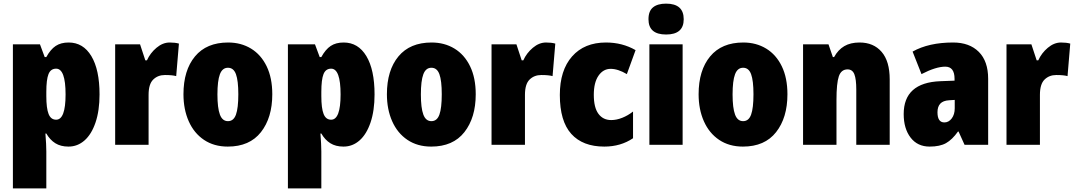

<svg xmlns="http://www.w3.org/2000/svg" viewBox="-20 -797 5919 1057"><path d="M528 -277Q528 -188 506 -123Q484 -58 445.5 -24Q407 10 357 10Q314 10 284.5 -8.5Q255 -27 235 -62H230Q235 0 235 37V240H51V-553H200L226 -483H235Q258 -525 286.5 -544Q315 -563 358 -563Q438 -563 483 -488Q528 -413 528 -277ZM235 -291V-268Q235 -201 247.5 -169.5Q260 -138 289 -138Q341 -138 341 -277Q341 -419 289 -419Q259 -419 247 -389Q235 -359 235 -291Z M965 -557 950 -378Q929 -384 888 -384Q849 -384 823.5 -359Q798 -334 798 -275V0H614V-553H751L780 -465H789Q807 -505 841.5 -534Q876 -563 914 -563Q944 -563 965 -557Z M1234 10Q1158 10 1103 -27Q1048 -64 1019 -129.5Q990 -195 990 -278Q990 -410 1053.5 -486.5Q1117 -563 1236 -563Q1307 -563 1362 -529.5Q1417 -496 1448 -432Q1479 -368 1479 -278Q1479 -149 1416.5 -69.5Q1354 10 1234 10ZM1235 -130Q1266 -130 1279 -166Q1292 -202 1292 -278Q1292 -353 1279 -388.5Q1266 -424 1235 -424Q1204 -424 1190.5 -388Q1177 -352 1177 -277Q1177 -203 1190.5 -166.5Q1204 -130 1235 -130Z M2042 -277Q2042 -188 2020 -123Q1998 -58 1959.5 -24Q1921 10 1871 10Q1828 10 1798.5 -8.5Q1769 -27 1749 -62H1744Q1749 0 1749 37V240H1565V-553H1714L1740 -483H1749Q1772 -525 1800.5 -544Q1829 -563 1872 -563Q1952 -563 1997 -488Q2042 -413 2042 -277ZM1749 -291V-268Q1749 -201 1761.5 -169.5Q1774 -138 1803 -138Q1855 -138 1855 -277Q1855 -419 1803 -419Q1773 -419 1761 -389Q1749 -359 1749 -291Z M2354 10Q2278 10 2223 -27Q2168 -64 2139 -129.5Q2110 -195 2110 -278Q2110 -410 2173.5 -486.5Q2237 -563 2356 -563Q2427 -563 2482 -529.5Q2537 -496 2568 -432Q2599 -368 2599 -278Q2599 -149 2536.5 -69.5Q2474 10 2354 10ZM2355 -130Q2386 -130 2399 -166Q2412 -202 2412 -278Q2412 -353 2399 -388.5Q2386 -424 2355 -424Q2324 -424 2310.5 -388Q2297 -352 2297 -277Q2297 -203 2310.5 -166.5Q2324 -130 2355 -130Z M3037 -557 3022 -378Q3001 -384 2960 -384Q2921 -384 2895.5 -359Q2870 -334 2870 -275V0H2686V-553H2823L2852 -465H2861Q2879 -505 2913.5 -534Q2948 -563 2986 -563Q3016 -563 3037 -557Z M3062 -274Q3062 -410 3129.5 -486.5Q3197 -563 3316 -563Q3406 -563 3479 -521L3431 -389Q3382 -418 3342 -418Q3301 -418 3275 -380.5Q3249 -343 3249 -275Q3249 -205 3274.5 -170.5Q3300 -136 3345 -136Q3374 -136 3405.5 -148.5Q3437 -161 3465 -183V-36Q3397 10 3307 10Q3188 10 3125 -60Q3062 -130 3062 -274Z M3744 -691Q3744 -607 3647 -607Q3550 -607 3550 -691Q3550 -736 3575 -756.5Q3600 -777 3647 -777Q3744 -777 3744 -691ZM3738 0H3555V-553H3738Z M4070 10Q3994 10 3939 -27Q3884 -64 3855 -129.5Q3826 -195 3826 -278Q3826 -410 3889.5 -486.5Q3953 -563 4072 -563Q4143 -563 4198 -529.5Q4253 -496 4284 -432Q4315 -368 4315 -278Q4315 -149 4252.5 -69.5Q4190 10 4070 10ZM4071 -130Q4102 -130 4115 -166Q4128 -202 4128 -278Q4128 -353 4115 -388.5Q4102 -424 4071 -424Q4040 -424 4026.5 -388Q4013 -352 4013 -277Q4013 -203 4026.5 -166.5Q4040 -130 4071 -130Z M4878 -360V0H4694V-304Q4694 -361 4683.5 -388Q4673 -415 4646 -415Q4611 -415 4598 -377Q4585 -339 4585 -247V0H4401V-553H4541L4565 -483H4572Q4594 -523 4628 -543Q4662 -563 4712 -563Q4789 -563 4833.5 -511.5Q4878 -460 4878 -360Z M5420 -363V0H5290L5257 -73H5254Q5222 -28 5188 -9Q5154 10 5098 10Q5031 10 4993 -39.5Q4955 -89 4955 -169Q4955 -342 5157 -350L5235 -353V-363Q5235 -430 5184 -430Q5132 -430 5053 -389L5004 -513Q5093 -563 5227 -563Q5317 -563 5368.5 -511.5Q5420 -460 5420 -363ZM5205 -245Q5172 -243 5156.5 -226.5Q5141 -210 5141 -179Q5141 -123 5179 -123Q5203 -123 5219.5 -145Q5236 -167 5236 -201V-247Z M5872 -557 5857 -378Q5836 -384 5795 -384Q5756 -384 5730.5 -359Q5705 -334 5705 -275V0H5521V-553H5658L5687 -465H5696Q5714 -505 5748.5 -534Q5783 -563 5821 -563Q5851 -563 5872 -557Z"/></svg>

Font: Noto Sans Display Black Narrow
Style: Regular
Weight: 900
Width: 4
Designer: Monotype Design team
Foundry: Monotype Imaging Inc.
Version: Version 1.000